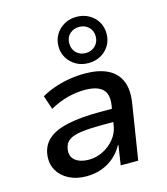

<svg xmlns="http://www.w3.org/2000/svg" viewBox="-119 -895 863 995"><g transform="rotate(-15 312.5 -397.0)"><path d="M222 9Q168 9 128 -12Q88 -33 68 -69Q48 -105 54 -152Q61 -203 98 -234.5Q135 -266 204 -280.5Q273 -295 374 -295H455L445 -227H373Q305 -227 259.5 -221.5Q214 -216 190.5 -199.5Q167 -183 163 -150Q158 -112 184.5 -91.5Q211 -71 256 -71Q296 -71 332 -89Q368 -107 393.5 -138Q419 -169 425 -207L442 -314Q451 -372 422 -399Q393 -426 327 -426Q284 -426 237.5 -414.5Q191 -403 140 -375L115 -449Q150 -469 189 -482Q228 -495 268.5 -501.5Q309 -508 350 -508Q422 -508 470 -485Q518 -462 538.5 -415.5Q559 -369 548 -297L501 0H407L423 -105H420Q402 -71 372.5 -45Q343 -19 305 -5Q267 9 222 9ZM384 -555Q347 -555 318 -571.5Q289 -588 272 -616Q255 -644 255 -678Q255 -714 272 -742Q289 -770 318 -786.5Q347 -803 384 -803Q421 -803 450.5 -786.5Q480 -770 496.5 -742Q513 -714 513 -678Q513 -644 496.5 -616Q480 -588 450.5 -571.5Q421 -555 384 -555ZM384 -609Q414 -609 434.5 -629Q455 -649 455 -679Q455 -711 434.5 -730Q414 -749 384 -749Q354 -749 333.5 -730Q313 -711 313 -679Q313 -648 333 -628.5Q353 -609 384 -609Z"/></g></svg>

Font: Nunito Sans 7pt SemiBold
Style: Italic
Weight: 600
Italic angle: -9°
Designer: Vernon Adams
Foundry: Vernon Adams
Version: Version 3.101;gftools[0.9.27]